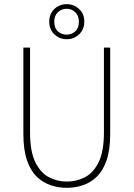

<svg xmlns="http://www.w3.org/2000/svg" viewBox="-20 -888 640 920"><path d="M300 12Q261 12 224 0Q187 -12 157 -40.5Q127 -69 109.5 -119.5Q92 -170 92 -246V-660H124V-254Q124 -163 149 -111.5Q174 -60 214 -39Q254 -18 300 -18Q347 -18 387.5 -39Q428 -60 453 -111.5Q478 -163 478 -254V-660H508V-246Q508 -170 490.5 -119.5Q473 -69 443 -40.5Q413 -12 376 0Q339 12 300 12ZM300 -700Q265 -700 240.5 -723.5Q216 -747 216 -784Q216 -822 240.5 -845Q265 -868 300 -868Q334 -868 359 -845Q384 -822 384 -784Q384 -747 359 -723.5Q334 -700 300 -700ZM300 -722Q323 -722 340.5 -737.5Q358 -753 358 -784Q358 -813 340.5 -829.5Q323 -846 300 -846Q275 -846 257.5 -829.5Q240 -813 240 -784Q240 -753 257.5 -737.5Q275 -722 300 -722Z"/></svg>

Font: Source Code Pro ExtraLight ExtraLight
Style: Regular
Weight: 250
Monospace: yes
Version: Version 1.018;hotconv 1.0.116;makeotfexe 2.5.65601